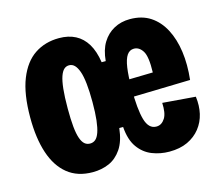

<svg xmlns="http://www.w3.org/2000/svg" viewBox="-84 -650 885 772"><g transform="rotate(-15 358.5 -264.0)"><path d="M213 14Q150 14 108.5 -19.5Q67 -53 46.5 -115Q26 -177 26 -263Q26 -361 50.5 -422.5Q75 -484 118.5 -513Q162 -542 220 -542Q259 -542 288 -527Q317 -512 335.5 -481.5Q354 -451 361 -404H378Q382 -450 400.5 -480Q419 -510 448.5 -526Q478 -542 515 -542Q565 -542 600 -519Q635 -496 656.5 -455Q678 -414 685.5 -360Q693 -306 686 -243L372 -235V-307L549 -311Q551 -377 536.5 -400Q522 -423 500 -423Q482 -423 471 -407Q460 -391 455 -357Q450 -323 450 -270Q450 -184 462.5 -140.5Q475 -97 507 -97Q519 -97 528 -103Q537 -109 543.5 -119.5Q550 -130 552.5 -146Q555 -162 554 -183L691 -172Q696 -134 688.5 -101Q681 -68 660.5 -42Q640 -16 608 -1Q576 14 532 14Q494 14 460 0.5Q426 -13 403.5 -44.5Q381 -76 377 -130H361Q355 -76 333.5 -44.5Q312 -13 281 0.5Q250 14 213 14ZM232 -100Q245 -100 254.5 -108Q264 -116 270.5 -134.5Q277 -153 280.5 -183.5Q284 -214 284 -259Q284 -303 280.5 -335.5Q277 -368 270 -387.5Q263 -407 253.5 -416.5Q244 -426 231 -426Q219 -426 210 -418Q201 -410 194.5 -391.5Q188 -373 184.5 -340.5Q181 -308 181 -259Q181 -214 184 -183.5Q187 -153 193.5 -134.5Q200 -116 209.5 -108Q219 -100 232 -100Z"/></g></svg>

Font: Bricolage Grotesque 24pt Condensed ExtraBold
Style: Regular
Weight: 800
Width: 3
Designer: Mathieu Triay
Foundry: Atelier Triay
Version: Version 1.001;gftools[0.9.33.dev8+g029e19f]